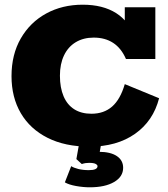

<svg xmlns="http://www.w3.org/2000/svg" viewBox="-20 -614 716 817"><path d="M361 10Q257 10 182.5 -27.5Q108 -65 68.5 -132.5Q29 -200 29 -290Q29 -382 68.5 -450.5Q108 -519 176.5 -556.5Q245 -594 332 -594Q418 -594 474.5 -558Q531 -522 557 -448L511 -478V-583H641V-363H516Q496 -409 461.5 -431.5Q427 -454 379 -454Q335 -454 302.5 -434.5Q270 -415 252.5 -378.5Q235 -342 235 -292Q235 -241 250.5 -204.5Q266 -168 296 -149Q326 -130 369 -130Q422 -130 457 -160.5Q492 -191 511 -256L657 -196Q632 -99 554.5 -44.5Q477 10 361 10ZM362 183Q334 183 303.5 177.5Q273 172 256 162L283 93Q293 100 313 105Q333 110 358 110Q395 110 395 93Q395 88 387 83.5Q379 79 359 79Q352 79 344.5 80Q337 81 328 84L305 63L318 -10H412L400 57L354 40Q365 36 377.5 34Q390 32 400 32Q450 32 477 50Q504 68 504 100Q504 138 465.5 160.5Q427 183 362 183Z"/></svg>

Font: Rokkitt Black
Style: Regular
Weight: 900
Designer: Vernon Adams
Foundry: Vernon Adams
Version: Version 3.103